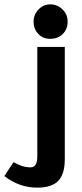

<svg xmlns="http://www.w3.org/2000/svg" viewBox="-94 -669 377 880"><path d="M203 -454V60Q203 129 173 160Q143 191 77 191Q-6 191 -74 138L-32 74Q9 98 45 98H46Q77 98 77 48V-454ZM60 -570Q60 -602 82.5 -625.5Q105 -649 136 -649Q169 -649 192.5 -626Q216 -603 216 -570Q216 -535 193.5 -513Q171 -491 136 -491Q103 -491 81.5 -513.5Q60 -536 60 -570Z"/></svg>

Font: Tajawal
Style: Bold
Weight: 700
Designer: Boutros Fonts
Foundry: Created by Boutros International 2017
Version: Version 1.700